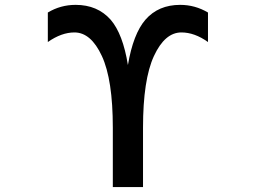

<svg xmlns="http://www.w3.org/2000/svg" viewBox="-20 -761 1040 782"><path d="M713.9 -741.2Q774.4 -741.2 827.1 -710V-589.8Q772.5 -628.9 718.8 -628.9Q651.4 -628.9 606.9 -532.7Q562.5 -436.5 562.5 -241.2V1H439.5V-241.2Q439.5 -436.5 395 -532.7Q350.6 -628.9 283.2 -628.9Q230.5 -628.9 174.8 -589.8V-710Q226.6 -741.2 288.1 -741.2Q377 -741.2 430.7 -680.7Q480.5 -623 501 -496.1Q522.5 -623 572.3 -680.7Q625 -741.2 713.9 -741.2Z"/></svg>

Font: GenEi Gothic M SemiBold
Style: Regular
Weight: 500
Designer: o_tamon (Modified); [Source Han Sans]
Ryoko NISHIZUKA  (kana & ideographs); Paul D. Hunt (Latin, Greek & Cyrillic); Wenl
Version: Version 1.1a;Original Version 1.004